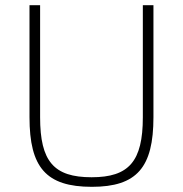

<svg xmlns="http://www.w3.org/2000/svg" viewBox="-20 -710 707 742"><path d="M573 -690H532V-257C532 -86 478 -25 334 -25C188 -25 135 -86 135 -257V-690H94V-257C94 -63 158 12 335 12C509 12 573 -63 573 -257Z"/></svg>

Font: Exo 2 Extra Light
Style: Regular
Weight: 250
Designer: Natanael Gama
Version: Version 1.001;PS 001.001;hotconv 1.0.88;makeotf.lib2.5.64775